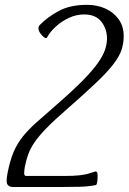

<svg xmlns="http://www.w3.org/2000/svg" viewBox="-20 -751 522 779"><path d="M33.2 7.8Q16.6 7.8 10 -2.7Q3.4 -13.2 11.2 -51.8Q21 -101.1 35.6 -135.3Q50.3 -169.4 73.2 -197.8Q96.2 -226.1 130.1 -256.3Q164.1 -286.6 211.9 -328.1Q275.9 -383.8 315.7 -424.3Q355.5 -464.8 376.7 -494.9Q397.9 -524.9 406 -548.8Q414.1 -572.8 414.1 -594.7Q414.1 -633.8 391.1 -663.1Q368.2 -692.4 320.8 -692.4Q289.1 -692.4 259 -678.2Q229 -664.1 205.8 -642.6Q182.6 -621.1 170.9 -599.1Q168 -593.8 159.9 -598.9Q151.9 -604 143.6 -615.7Q135.7 -627.4 136 -636Q136.2 -644.5 141.1 -649.4Q172.4 -681.6 218.5 -706.5Q264.6 -731.4 333 -731.4Q374 -731.4 408 -716.1Q441.9 -700.7 461.9 -672.1Q481.9 -643.6 481.9 -604.5Q481.9 -574.7 472.9 -548.1Q463.9 -521.5 439.2 -489.5Q414.6 -457.5 367.9 -413.3Q321.3 -369.1 246.6 -303.7Q197.8 -261.2 167.5 -230Q137.2 -198.7 120.1 -173.6Q103 -148.4 94.5 -124.8Q85.9 -101.1 80.6 -73.2Q78.6 -61.5 78.1 -49.3Q77.6 -37.1 86.4 -37.1H241.7Q278.3 -37.1 300.5 -39.6Q322.8 -42 337.6 -46.1Q352.5 -50.3 366.7 -55.2Q370.1 -56.2 373.3 -52.7Q376.5 -49.3 376 -33.7Q375.5 -1 368.2 0Q338.4 5.9 304 6.8Q269.5 7.8 218.3 7.8Z"/></svg>

Font: Dai Banna SIL Light
Style: Italic
Weight: 300
Italic angle: -11°
Designer: Victor Gaultney
Foundry: SIL International
Version: Version 4.000